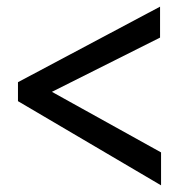

<svg xmlns="http://www.w3.org/2000/svg" viewBox="-20 -597 540 577"><path d="M464 -40 34 -293V-350L461 -577V-484L136 -321L464 -139Z"/></svg>

Font: Inconsolata SemiBold
Style: Regular
Weight: 600
Monospace: yes
Designer: Raph Levien, Cyreal, Brenton Simpson
Foundry: Raph Levien, Cyreal, Google
Version: Version 3.100; ttfautohint (v1.8.4.7-5d5b)